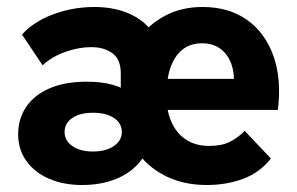

<svg xmlns="http://www.w3.org/2000/svg" viewBox="-20 -520 851 550"><path d="M572 10Q499 10 443.5 -21.5Q388 -53 357 -109.5Q326 -166 326 -242V-310Q326 -350 302 -367.5Q278 -385 241 -385Q206 -385 167.5 -371.5Q129 -358 102 -333L43 -421Q76 -458 132.5 -479Q189 -500 250 -500Q313 -500 359.5 -476.5Q406 -453 427 -410H378Q406 -450 453 -475Q500 -500 560 -500Q635 -500 687 -463.5Q739 -427 763 -360.5Q787 -294 776 -205H421V-294H709L643 -234Q655 -286 647 -321.5Q639 -357 616 -376.5Q593 -396 560 -396Q524 -396 501.5 -377Q479 -358 468 -325.5Q457 -293 457 -252V-240Q457 -204 470.5 -172Q484 -140 511.5 -121Q539 -102 579 -102Q615 -102 638 -113.5Q661 -125 681 -145L756 -66Q725 -26 677 -8Q629 10 572 10ZM215 10Q162 10 120.5 -8Q79 -26 55.5 -59Q32 -92 32 -135Q32 -179 54.5 -213Q77 -247 121 -266.5Q165 -286 229 -286Q316 -286 360 -247.5Q404 -209 404 -145H411Q411 -97 385 -62Q359 -27 315 -8.5Q271 10 215 10ZM246 -86Q283 -86 306 -101.5Q329 -117 329 -142Q329 -167 306.5 -182Q284 -197 246 -197Q209 -197 187 -182Q165 -167 165 -142Q165 -117 187.5 -101.5Q210 -86 246 -86Z"/></svg>

Font: SUSE Thin
Style: Bold
Weight: 700
Version: Version 1.000